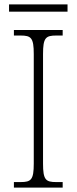

<svg xmlns="http://www.w3.org/2000/svg" viewBox="-20 -850 348 870"><path d="M21 -797H286V-830H21ZM43 0H264V-25H235C187 -25 175 -35 175 -109V-605C175 -679 187 -689 235 -689H264V-714H43V-689H73C121 -689 133 -679 133 -605V-109C133 -35 121 -25 73 -25H43Z"/></svg>

Font: Noto Serif Thai SemiCondensed ExtraLight
Style: Regular
Weight: 200
Width: 4
Designer: Monotype Design Team
Foundry: Monotype Imaging Inc.
Version: Version 2.002